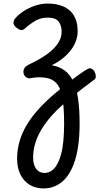

<svg xmlns="http://www.w3.org/2000/svg" viewBox="-20 -539 558 1078"><path d="M224 519Q179 519 145.5 498Q112 477 94 439.5Q76 402 76 353Q76 312 85.5 271Q95 230 115.5 189Q136 148 168.5 107Q201 66 245.5 24Q290 -18 347 -61L375 13Q331 48 297 82Q263 116 238 150Q213 184 197 217Q181 250 173.5 282Q166 314 166 346Q166 386 183 409Q200 432 229 432Q250 432 267.5 421Q285 410 298.5 387.5Q312 365 321.5 332Q331 299 335.5 254.5Q340 210 340 155Q340 104 337 64Q334 24 327 -7Q320 -38 306.5 -59Q293 -80 272 -91Q251 -102 221 -104Q204 -106 185.5 -104.5Q167 -103 153 -100Q139 -97 128 -104.5Q117 -112 113 -125Q109 -138 115 -152Q121 -166 141 -176Q179 -194 212.5 -214Q246 -234 271.5 -257Q297 -280 311.5 -306Q326 -332 326 -361Q326 -396 309 -418Q292 -440 248 -440Q210 -440 180 -423Q150 -406 121 -380Q109 -369 98.5 -370Q88 -371 72 -384Q55 -398 55.5 -411.5Q56 -425 65 -435Q82 -456 110.5 -475Q139 -494 175 -506.5Q211 -519 248 -519Q282 -519 312 -511Q342 -503 365.5 -485Q389 -467 402.5 -437Q416 -407 416 -363Q416 -336 406.5 -309.5Q397 -283 378.5 -258.5Q360 -234 333.5 -212.5Q307 -191 273 -174V-172Q314 -165 343.5 -143Q373 -121 391.5 -81.5Q410 -42 418.5 16.5Q427 75 427 155Q427 225 418.5 283Q410 341 393 385Q376 429 351.5 458.5Q327 488 295 503.5Q263 519 224 519ZM363 -74Q395 -100 424 -120.5Q453 -141 469 -150Q482 -159 493.5 -153.5Q505 -148 511.5 -135.5Q518 -123 518 -110Q518 -97 507 -90Q477 -68 443 -42Q409 -16 376 11Z"/></svg>

Font: Playwrite PE
Style: Regular
Weight: 400
Designer: Veronika Burian, José Scaglione
Foundry: TypeTogether
Version: Version 1.002